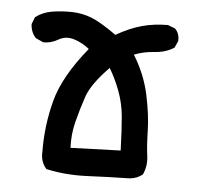

<svg xmlns="http://www.w3.org/2000/svg" viewBox="-41 -511 582 549"><g transform="rotate(5 250.0 -236.0)"><path d="M349.6 -8.8Q291 -7.8 229 -4.9Q167 -2 110.4 -14.6Q92.8 -34.2 94.7 -63.5Q93.8 -137.7 112.8 -210Q131.8 -282.2 201.2 -367.2Q180.7 -383.8 156.7 -391.1Q132.8 -398.4 111.8 -386.2Q90.8 -374 69.3 -375L47.9 -384.8Q33.2 -400.4 32.2 -423.8L40 -444.3Q60.5 -460 87.4 -464.4Q114.3 -468.8 143.6 -468.3Q172.9 -467.8 199.7 -457.5Q226.6 -447.3 273.4 -414.1Q312.5 -436.5 347.2 -445.8Q381.8 -455.1 420.9 -455.1L441.4 -447.3Q455.1 -434.6 454.1 -412.1L445.3 -392.6Q421.9 -377 389.6 -375Q357.4 -373 331.1 -362.3Q364.3 -308.6 376.5 -251Q388.7 -193.4 389.6 -148.9Q390.6 -104.5 394.5 -76.7Q398.4 -48.8 386.7 -23.4Q371.1 -10.7 349.6 -8.8ZM317.4 -85.9Q315.4 -146.5 312 -183.6Q308.6 -220.7 295.9 -254.9Q283.2 -289.1 265.6 -318.4Q215.8 -267.6 203.1 -230Q190.4 -192.4 181.2 -156.2Q171.9 -120.1 173.8 -81.1Z"/></g></svg>

Font: JasonHandwriting1
Style: Regular
Weight: 400
Version: Version 1.48.20